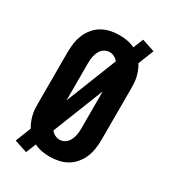

<svg xmlns="http://www.w3.org/2000/svg" viewBox="-203 -881 905 1028"><g transform="rotate(30 250.0 -367.5)"><path d="M129 50 50 24 88 -72Q78 -87 71.5 -104Q65 -121 60.5 -138.5Q56 -156 55 -174Q54 -192 54 -210V-525Q54 -552 58 -580Q62 -608 72.5 -633.5Q83 -659 101 -681Q119 -703 143 -717Q167 -731 194.5 -737Q222 -743 250 -743Q275 -743 299.5 -738.5Q324 -734 346 -723L371 -785L450 -759L412 -663Q422 -648 428.5 -631Q435 -614 439.5 -596.5Q444 -579 445 -561Q446 -543 446 -525V-210Q446 -183 442 -155Q438 -127 427.5 -101.5Q417 -76 399 -54Q381 -32 357 -18Q333 -4 305.5 2Q278 8 250 8Q225 8 200.5 3.5Q176 -1 154 -12ZM178 -298 302 -611Q293 -623 279 -630.5Q265 -638 250 -638Q237 -638 225.5 -633Q214 -628 205.5 -619Q197 -610 191.5 -598.5Q186 -587 183 -574.5Q180 -562 179 -549.5Q178 -537 178 -525ZM250 -97Q263 -97 274.5 -102Q286 -107 294.5 -116Q303 -125 308.5 -136.5Q314 -148 317 -160.5Q320 -173 321 -185.5Q322 -198 322 -210V-437L198 -124Q207 -112 221 -104.5Q235 -97 250 -97Z"/></g></svg>

Font: Iosevka Curly Slab Extrabold
Style: Regular
Weight: 800
Monospace: yes
Designer: Belleve Invis
Foundry: Belleve Invis
Version: Version 22.1.2; ttfautohint (v1.8.4)